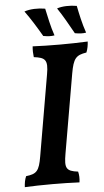

<svg xmlns="http://www.w3.org/2000/svg" viewBox="-59 -898 509 938"><g transform="rotate(-5 196.0 -429.0)"><path d="M178 -725C200 -721 216 -720 233 -723C217 -769 208 -817 199 -857C165 -863 125 -862 97 -852C126 -812 150 -773 178 -725ZM333 -725C355 -721 371 -720 388 -723C372 -769 362 -817 354 -857C322 -863 282 -862 257 -853C284 -813 306 -773 333 -725ZM180 -536 112 -141C100 -69 87 -56 35 -50C28 -34 25 -17 24 3C61 1 111 0 160 0C206 0 248 1 292 3C295 -16 294 -34 290 -50C231 -57 224 -73 236 -142L303 -530C316 -603 329 -618 381 -626C388 -643 391 -661 392 -679C346 -677 301 -676 256 -676C207 -676 163 -677 122 -679C120 -660 121 -642 123 -626C178 -619 193 -608 180 -536Z"/></g></svg>

Font: Vollkorn Semibold
Style: Italic
Weight: 600
Italic angle: -11°
Designer: Friedrich Althausen
Foundry: Friedrich Althausen
Version: Version 4.015;PS 004.015;hotconv 1.0.88;makeotf.lib2.5.64775